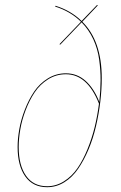

<svg xmlns="http://www.w3.org/2000/svg" viewBox="-20 -758 498 787"><path d="M317.4 -668.9Q397 -590.3 397 -438Q397 -391.1 391.1 -341.3Q385.3 -291.5 373.5 -241Q361.8 -190.4 343 -145.8Q324.2 -101.1 300.3 -66.2Q276.4 -31.2 243.7 -11Q210.9 9.3 173.3 9.3Q114.7 9.3 83.5 -34.9Q52.2 -79.1 52.2 -155.3Q52.2 -189.5 59.1 -228.5Q65.9 -267.6 81.8 -308.6Q97.7 -349.6 119.9 -382.6Q142.1 -415.5 176 -436.5Q210 -457.5 250 -457.5Q296.4 -457.5 331.1 -426.3Q365.7 -395 387.2 -339.8Q392.1 -388.2 392.3 -428.7Q392.6 -469.2 386.5 -513.7Q380.4 -558.1 362.3 -597.2Q344.2 -636.2 314.5 -666.5L227.1 -575.2L223.6 -576.7L312 -668.9Q268.1 -711.9 206.1 -731L207.5 -734.4Q270.5 -714.8 314.5 -671.9L377.9 -737.8L380.9 -735.8ZM173.3 5.4Q210 5.4 242.2 -14.9Q274.4 -35.2 297.4 -68.4Q320.3 -101.6 338.6 -146.5Q356.9 -191.4 368.2 -237.5Q379.4 -283.7 385.7 -333Q338.4 -453.6 250 -453.6Q210.4 -453.6 177.2 -432.9Q144 -412.1 122.3 -379.6Q100.6 -347.2 85.2 -306.6Q69.8 -266.1 63.2 -227.5Q56.6 -189 56.6 -155.3Q56.6 -80.6 86.7 -37.6Q116.7 5.4 173.3 5.4Z"/></svg>

Font: Fira Sans Compressed Four
Style: Italic
Weight: 100
Width: 3
Italic angle: -8°
Designer: Carrois Corporate & Edenspiekermann AG
Foundry: Carrois Corporate GbR & Edenspiekermann AG
Version: Version 4.203;PS 004.203;hotconv 1.0.88;makeotf.lib2.5.64775